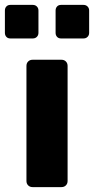

<svg xmlns="http://www.w3.org/2000/svg" viewBox="-49 -764 384 784"><path d="M200 -607Q190 -607 184 -613.5Q178 -620 178 -630V-721Q178 -731 184 -737.5Q190 -744 200 -744H292Q302 -744 308.5 -737.5Q315 -731 315 -721V-630Q315 -620 308.5 -613.5Q302 -607 292 -607ZM-7 -607Q-17 -607 -23 -613.5Q-29 -620 -29 -630V-721Q-29 -731 -23 -737.5Q-17 -744 -7 -744H85Q95 -744 101.5 -737.5Q108 -731 108 -721V-630Q108 -620 101.5 -613.5Q95 -607 85 -607ZM84 0Q73 0 66 -7Q59 -14 59 -25V-495Q59 -506 66 -513Q73 -520 84 -520H202Q213 -520 220 -513Q227 -506 227 -495V-25Q227 -14 220 -7Q213 0 202 0Z"/></svg>

Font: Fz Rubik
Style: Bold
Weight: 700
Designer: Hubert and Fischer
Foundry: Hubert and Fischer
Version: Vit hóa bi FontZin.com